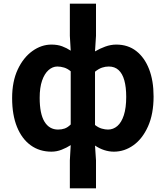

<svg xmlns="http://www.w3.org/2000/svg" viewBox="-20 -818 909 1053"><path d="M363.1 214.9V61.6L367.8 -22.1Q345.8 -7.8 318.3 3Q290.8 13.8 262 13.8Q196.8 13.8 148.4 -21.2Q100 -56.2 73.2 -122Q46.5 -187.8 46.5 -279.9Q46.5 -371.2 77.2 -436.8Q107.9 -502.4 157.5 -538Q207 -573.5 262 -573.5Q295.4 -573.5 320.8 -564.1Q346.2 -554.6 367.8 -540.2L363.1 -621.4V-797.9H506.5V-621.4L501.1 -536.1Q527.3 -551.7 557.5 -562.6Q587.7 -573.5 617.7 -573.5Q681.7 -573.5 727.2 -538.1Q772.7 -502.6 797.5 -439.1Q822.3 -375.6 822.3 -288.9Q822.3 -192.9 791.9 -125Q761.5 -57.1 712.1 -21.7Q662.6 13.8 604.7 13.8Q578.1 13.8 551.8 5.3Q525.4 -3.2 501.1 -19.7L506.5 61.6V214.9ZM298.6 -107.4Q318.2 -107.4 334.7 -113.2Q351.3 -119 367.8 -135.3V-427Q350.7 -441.5 331.7 -447.4Q312.6 -453.2 294.6 -453.2Q268.3 -453.2 246 -433.4Q223.8 -413.7 210.7 -375.7Q197.6 -337.8 197.6 -281.5Q197.6 -193.8 224 -150.6Q250.4 -107.4 298.6 -107.4ZM572.2 -107.4Q601.2 -107.4 623.7 -126.9Q646.3 -146.4 659.2 -186.2Q672.2 -226.1 672.2 -286.6Q672.2 -340.3 661.8 -377.5Q651.4 -414.6 630.2 -433.9Q609.1 -453.2 576.5 -453.2Q557.7 -453.2 539.6 -447.1Q521.4 -441 501.1 -424.7V-132.5Q519.8 -117.8 538.5 -112.6Q557.2 -107.4 572.2 -107.4Z"/></svg>

Font: Noto Sans JP
Style: Regular
Weight: 100
Designer: Ryoko NISHIZUKA 西塚涼子 (kana, bopomofo & ideographs); Paul D. Hunt (Latin, Greek & Cyrillic); Sandoll Communications 산돌커뮤니
Foundry: Adobe
Version: Version 2.004;hotconv 1.0.118;makeotfexe 2.5.65603